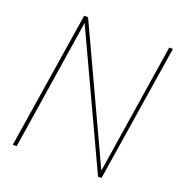

<svg xmlns="http://www.w3.org/2000/svg" viewBox="-128 -814 875 928"><g transform="rotate(20 309.5 -350.0)"><path d="M37 0 148 -704H168L482 -29L587 -700H606L495 4H477L162 -672L57 0Z"/></g></svg>

Font: Georama Thin
Style: Italic
Weight: 100
Italic angle: -9°
Designer: Jean-Baptiste Levee
Foundry: Production Type
Version: Version 1.000